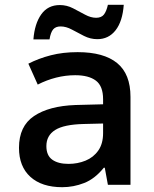

<svg xmlns="http://www.w3.org/2000/svg" viewBox="-20 -769 640 799"><path d="M239 10Q154 10 106.5 -33Q59 -76 59 -154Q59 -244 121.5 -286Q184 -328 294 -332L409 -335V-356Q409 -411 379 -433.5Q349 -456 293 -456Q253 -456 213.5 -446Q174 -436 137 -417L98 -504Q141 -526 191.5 -539Q242 -552 303 -552Q412 -552 467.5 -506.5Q523 -461 523 -366V0H429L416 -71H412Q375 -25 330.5 -7.5Q286 10 239 10ZM265 -87Q303 -87 336 -100.5Q369 -114 389 -142.5Q409 -171 409 -215V-255L328 -253Q246 -251 209.5 -228Q173 -205 173 -161Q173 -122 197.5 -104.5Q222 -87 265 -87ZM119 -605Q124 -670 151.5 -709Q179 -748 229 -748Q258 -748 284 -734.5Q310 -721 334 -708Q358 -695 380 -695Q402 -695 412.5 -708.5Q423 -722 429 -749H495Q490 -680 461 -643Q432 -606 385 -606Q356 -606 329.5 -619.5Q303 -633 279 -646Q255 -659 232 -659Q212 -659 201.5 -647Q191 -635 186 -605Z"/></svg>

Font: Noto Sans Mono SemiBold
Style: Regular
Weight: 600
Designer: Monotype Design Team
Foundry: Monotype Imaging Inc.
Version: Version 2.014; ttfautohint (v1.8.4.7-5d5b)